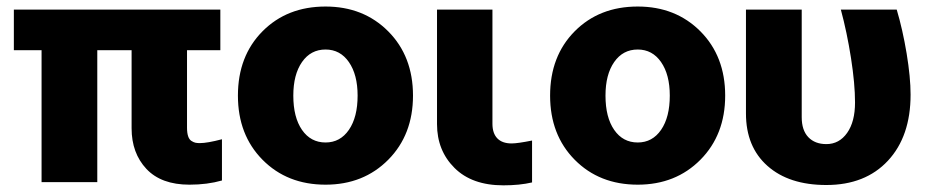

<svg xmlns="http://www.w3.org/2000/svg" viewBox="-20 -552 2811 582"><path d="M22 -522.9H647.9V-399.9H546.9V-165Q546.9 -148.9 550.3 -138.9Q553.7 -128.9 560.3 -124.8Q566.9 -120.6 572.3 -119.4Q577.6 -118.2 585.9 -118.2Q608.4 -118.2 652.8 -129.9V-4.9Q608.4 7.8 554.2 7.8Q468.8 7.8 423.8 -40Q378.9 -87.9 378.9 -163.1V-399.9H274.9V0H106V-399.9H22Z M1231.9 -262.2Q1231.9 -143.6 1157 -67.9Q1082 7.8 966.8 7.8Q850.6 7.8 775.9 -67.6Q701.2 -143.1 701.2 -262.2Q701.2 -381.8 775.6 -457Q850.1 -532.2 966.8 -532.2Q1082 -532.2 1157 -456.8Q1231.9 -381.3 1231.9 -262.2ZM869.1 -262.2Q869.1 -196.3 895.5 -158.2Q921.9 -120.1 966.8 -120.1Q1011.2 -120.1 1037.6 -158.4Q1064 -196.8 1064 -262.2Q1064 -325.7 1037.6 -363.8Q1011.2 -401.9 966.8 -401.9Q921.9 -401.9 895.5 -364Q869.1 -326.2 869.1 -262.2Z M1304.7 -175.8V-522.9H1472.7V-176.8Q1472.7 -147.9 1487.5 -132.6Q1502.4 -117.2 1530.8 -117.2Q1548.8 -117.2 1592.8 -126V1Q1555.2 9.8 1505.9 9.8Q1410.6 9.8 1357.7 -43Q1304.7 -95.7 1304.7 -175.8Z M2178.2 -262.2Q2178.2 -143.6 2103.3 -67.9Q2028.3 7.8 1913.1 7.8Q1796.9 7.8 1722.2 -67.6Q1647.5 -143.1 1647.5 -262.2Q1647.5 -381.8 1721.9 -457Q1796.4 -532.2 1913.1 -532.2Q2028.3 -532.2 2103.3 -456.8Q2178.2 -381.3 2178.2 -262.2ZM1815.4 -262.2Q1815.4 -196.3 1841.8 -158.2Q1868.2 -120.1 1913.1 -120.1Q1957.5 -120.1 1983.9 -158.4Q2010.3 -196.8 2010.3 -262.2Q2010.3 -325.7 1983.9 -363.8Q1957.5 -401.9 1913.1 -401.9Q1868.2 -401.9 1841.8 -364Q1815.4 -326.2 1815.4 -262.2Z M2484.9 8.8Q2371.6 8.8 2306.4 -49.1Q2241.2 -106.9 2241.2 -208V-522.9H2410.2V-196.8Q2410.2 -157.2 2430.2 -136.2Q2450.2 -115.2 2484.9 -115.2Q2523.9 -115.2 2547.9 -149.2Q2571.8 -183.1 2571.8 -241.2Q2571.8 -297.9 2559.6 -376Q2547.4 -454.1 2528.8 -522.9H2698.2Q2716.3 -461.9 2728.3 -389.6Q2740.2 -317.4 2740.2 -265.1Q2740.2 -138.7 2671.6 -64.9Q2603 8.8 2484.9 8.8Z"/></svg>

Font: LT Superior Black
Style: Regular
Weight: 900
Designer: Daniel Lyons
Foundry: LyonsType
Version: Version 2.005